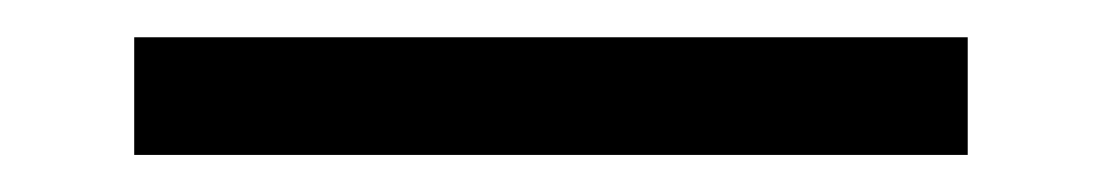

<svg xmlns="http://www.w3.org/2000/svg" viewBox="-20 51 585 102"><path d="M494.1 133.3H51.3V70.8H494.1Z"/></svg>

Font: Shanti
Style: Regular
Weight: 400
Designer: vernon adams
Foundry: vernon adams
Version: Version 1.000